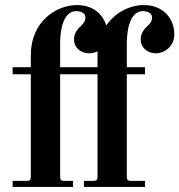

<svg xmlns="http://www.w3.org/2000/svg" viewBox="-20 -740 710 760"><path d="M30 0H269V-24H234C222 -24 218 -28 218 -40V-446H366V-40C366 -28 362 -24 350 -24H312V0H554V-24H498C486 -24 482 -28 482 -40V-446H554V-474H482V-564C482 -671 518 -696 545 -696C560 -696 582 -691 582 -670C582 -658 576 -648 565 -638C555 -629 537 -612 537 -584C537 -548 568 -529 596 -529C638 -529 670 -563 670 -603C670 -669 624 -720 549 -720C497 -720 438 -693 402 -641H400C385 -687 345 -720 285 -720C203 -720 102 -655 102 -522V-474H30V-446H102V-40C102 -28 98 -24 86 -24H30ZM218 -474V-564C218 -671 254 -696 281 -696C296 -696 318 -691 318 -670C318 -658 312 -648 301 -638C291 -629 273 -612 273 -584C273 -548 304 -529 332 -529C345 -529 356 -532 366 -537V-474Z"/></svg>

Font: Old Standard
Style: Bold
Weight: 700
Designer: Alexey Kryukov <alexios@thessalonica.org.ru>
Version: Version 2.0.2